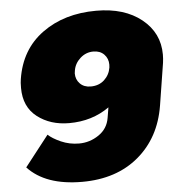

<svg xmlns="http://www.w3.org/2000/svg" viewBox="-52 -767 780 832"><g transform="rotate(-5 337.5 -350.5)"><path d="M668.3 -502.5Q668.3 -485 665.8 -466.7L636.7 -283.3Q614.2 -145 517.9 -64.2Q421.7 16.7 272.5 16.7Q113.3 16.7 35.8 -66.7L140 -200Q158.3 -182.5 195 -166.2Q231.7 -150 273.3 -150Q320 -150 359.2 -176.7Q398.3 -203.3 405.8 -250L413.3 -295Q338.3 -241.7 238.3 -241.7Q156.7 -241.7 100 -285.4Q43.3 -329.2 43.3 -411.7Q43.3 -436.7 45.8 -450Q65.8 -577.5 161.7 -647.1Q257.5 -716.7 396.7 -716.7Q519.2 -716.7 593.8 -656.7Q668.3 -596.7 668.3 -502.5ZM433.3 -479.2Q433.3 -505.8 415.8 -523.8Q398.3 -541.7 369.2 -541.7Q336.7 -541.7 312.1 -519.6Q287.5 -497.5 282.5 -466.7Q280.8 -458.3 280.8 -454.2Q280.8 -427.5 298.3 -409.6Q315.8 -391.7 345 -391.7Q380.8 -391.7 404.2 -413.3Q427.5 -435 432.5 -466.7Q433.3 -470.8 433.3 -479.2Z"/></g></svg>

Font: BoonTook
Style: Italic
Weight: 400
Italic angle: -9°
Designer: Sungsit Sawaiwan
Foundry: FontUni
Version: Version 3.0